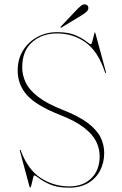

<svg xmlns="http://www.w3.org/2000/svg" viewBox="-20 -859 566 890"><path d="M301 11Q247.5 11 214 -3.2Q180.5 -17.5 162.5 -31.8Q144.5 -46 138 -46Q136 -46 132.8 -32Q129.5 -18 126.2 -4Q123 10 121 10Q118.5 10 117 7L72 -160Q72 -161 71.8 -162.2Q71.5 -163.5 72 -164Q74 -166 76 -162Q108.5 -73.5 168.5 -34.2Q228.5 5 301 5Q365 5 403.5 -32.8Q442 -70.5 442 -135Q442 -171 425.2 -204.2Q408.5 -237.5 367.5 -268.8Q326.5 -300 254 -328Q147 -370.5 104.5 -418.8Q62 -467 62 -532Q62 -585.5 87 -625.5Q112 -665.5 153.5 -687.8Q195 -710 244 -710Q296.5 -710 329 -696Q361.5 -682 378.8 -668Q396 -654 402 -654Q404.5 -654 408.2 -667.8Q412 -681.5 415.2 -695.2Q418.5 -709 419 -709Q421 -709 422 -706L471 -525Q471 -524.5 471.5 -523.2Q472 -522 471 -521Q469 -519 467 -523Q435 -620.5 377 -662.2Q319 -704 244 -704Q174.5 -704 128.8 -663.5Q83 -623 83 -547Q83 -509.5 99.8 -475.2Q116.5 -441 157.2 -409.8Q198 -378.5 270 -350Q344.5 -321 386.5 -289.2Q428.5 -257.5 445.8 -223Q463 -188.5 463 -150Q463 -105 444 -68.5Q425 -32 388.8 -10.5Q352.5 11 301 11ZM333.5 -811.5Q346.5 -825 356.2 -832.8Q366 -840.5 375.5 -838.5Q384 -837 387.2 -831.2Q390.5 -825.5 389.5 -819Q387.5 -809.5 379 -802.5Q370.5 -795.5 357.5 -787.5L266 -732Q262.5 -729.5 261 -731.5Q259.5 -733.5 262.5 -736.5Z"/></svg>

Font: Fraunces 144pt S000 Thin
Style: Regular
Weight: 100
Version: Version 1.000; ttfautohint (v1.8.3)